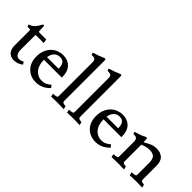

<svg xmlns="http://www.w3.org/2000/svg" viewBox="40 -1498 2249 2249"><g transform="rotate(45 1164.0 -374.0)"><path d="M157 -141Q157 -90 174.5 -66Q192 -42 217 -42Q239 -42 250.5 -46Q262 -50 275 -58Q279 -60 283 -56L301 -29Q268 -4 238 4Q208 12 185 12Q155 12 133.5 1Q112 -10 98.5 -27.5Q85 -45 78.5 -67Q72 -89 72 -111V-362Q72 -370 70.5 -375Q69 -380 59 -380H24L15 -409Q61 -423 87 -454.5Q113 -486 135 -529H146Q153 -529 153 -523L157 -443Q157 -438 159.5 -434Q162 -430 170 -430H284L293 -380H168Q160 -380 159 -375Q158 -370 158 -362Z M434 -243V-230Q434 -197 443.5 -164.5Q453 -132 472.5 -106.5Q492 -81 521.5 -65.5Q551 -50 591 -50Q624 -50 651.5 -63.5Q679 -77 696 -94Q699 -97 701 -97Q703 -97 706 -94L728 -69Q690 -27 644.5 -7.5Q599 12 553 12Q503 12 464 -5Q425 -22 398 -51.5Q371 -81 357 -120.5Q343 -160 343 -206Q343 -267 362 -311.5Q381 -356 411.5 -385Q442 -414 479.5 -428Q517 -442 553 -442Q634 -442 681.5 -393Q729 -344 729 -254Q729 -243 724 -243ZM629 -290Q629 -344 609 -372Q589 -400 544 -400Q520 -400 501.5 -391Q483 -382 469.5 -367Q456 -352 448 -332Q440 -312 437 -290Z M942 -71Q942 -54 951.5 -47Q961 -40 997 -37L1006 3Q977 2 956 1Q935 0 906 0Q878 0 852.5 1Q827 2 798 3L790 -37Q814 -39 827 -40.5Q840 -42 847 -45.5Q854 -49 855.5 -54.5Q857 -60 857 -71V-621Q857 -656 844.5 -667Q832 -678 808 -678Q803 -678 798 -678Q793 -678 788 -677L779 -707Q817 -718 853 -731Q889 -744 924 -760Q933 -760 937.5 -756Q942 -752 942 -741V-71Z M1206 -71Q1206 -54 1215.5 -47Q1225 -40 1261 -37L1270 3Q1241 2 1220 1Q1199 0 1170 0Q1142 0 1116.5 1Q1091 2 1062 3L1054 -37Q1078 -39 1091 -40.5Q1104 -42 1111 -45.5Q1118 -49 1119.5 -54.5Q1121 -60 1121 -71V-621Q1121 -656 1108.5 -667Q1096 -678 1072 -678Q1067 -678 1062 -678Q1057 -678 1052 -677L1043 -707Q1081 -718 1117 -731Q1153 -744 1188 -760Q1197 -760 1201.5 -756Q1206 -752 1206 -741V-71Z M1421 -243V-230Q1421 -197 1430.5 -164.5Q1440 -132 1459.5 -106.5Q1479 -81 1508.5 -65.5Q1538 -50 1578 -50Q1611 -50 1638.5 -63.5Q1666 -77 1683 -94Q1686 -97 1688 -97Q1690 -97 1693 -94L1715 -69Q1677 -27 1631.5 -7.5Q1586 12 1540 12Q1490 12 1451 -5Q1412 -22 1385 -51.5Q1358 -81 1344 -120.5Q1330 -160 1330 -206Q1330 -267 1349 -311.5Q1368 -356 1398.5 -385Q1429 -414 1466.5 -428Q1504 -442 1540 -442Q1621 -442 1668.5 -393Q1716 -344 1716 -254Q1716 -243 1711 -243ZM1616 -290Q1616 -344 1596 -372Q1576 -400 1531 -400Q1507 -400 1488.5 -391Q1470 -382 1456.5 -367Q1443 -352 1435 -332Q1427 -312 1424 -290Z M1780 -397Q1792 -400 1815.5 -407Q1839 -414 1863 -423Q1883 -431 1897 -438.5Q1911 -446 1920 -450Q1933 -450 1935.5 -447.5Q1938 -445 1939 -434L1941 -384Q1981 -408 2019 -425Q2057 -442 2105 -442Q2169 -442 2206.5 -407Q2244 -372 2244 -293V-71Q2244 -54 2252.5 -47Q2261 -40 2297 -37L2306 3Q2277 2 2257 1Q2237 0 2208 0Q2180 0 2154.5 1Q2129 2 2100 3L2092 -37Q2116 -39 2129 -40.5Q2142 -42 2149 -45.5Q2156 -49 2157.5 -54.5Q2159 -60 2159 -71V-259Q2159 -324 2133 -348.5Q2107 -373 2051 -373Q2023 -373 1994.5 -364.5Q1966 -356 1943 -345V-71Q1943 -54 1951.5 -47Q1960 -40 1996 -37L2005 3Q1976 2 1956 1Q1936 0 1907 0Q1879 0 1853.5 1Q1828 2 1799 3L1791 -37Q1815 -39 1828 -40.5Q1841 -42 1848 -45.5Q1855 -49 1856.5 -54.5Q1858 -60 1858 -71V-305Q1858 -342 1844.5 -355.5Q1831 -369 1804 -369Q1800 -369 1796.5 -368.5Q1793 -368 1789 -368Z"/></g></svg>

Font: Lusitana
Style: Regular
Weight: 400
Designer: Ana Paula Megda
Foundry: Ana Paula Megda
Version: Version 1.000; ttfautohint (v1.1) -l 8 -r 50 -G 200 -x 14 -D